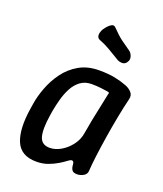

<svg xmlns="http://www.w3.org/2000/svg" viewBox="-138 -829 791 930"><g transform="rotate(20 257.5 -364.0)"><path d="M159 10Q79 10 53.5 -51.5Q28 -113 46 -225L50 -250Q56 -289 73 -334Q90 -379 119 -419Q148 -459 192 -484.5Q236 -510 296 -510Q344 -510 378 -503Q412 -496 440 -485Q458 -478 471 -464Q484 -450 479 -429Q467 -380 456.5 -325Q446 -270 437.5 -216Q429 -162 423 -115Q417 -68 415 -34Q414 -18 398.5 -9Q383 0 366 0Q348 0 341 -8Q334 -16 332 -32Q332 -43 329 -49Q326 -55 319 -55Q313 -55 300 -45Q287 -35 266.5 -22.5Q246 -10 219 0Q192 10 159 10ZM197 -75Q226 -75 255 -92Q284 -109 305.5 -137.5Q327 -166 332 -200Q338 -236 345 -272Q352 -308 360 -344Q368 -380 375 -416Q380 -425 370 -427Q358 -429 334.5 -432Q311 -435 284 -435Q250 -435 226 -417Q202 -399 187 -370Q172 -341 163.5 -309Q155 -277 150 -250L146 -225Q134 -149 144.5 -112Q155 -75 197 -75ZM399 -649Q410 -641 415 -624.5Q420 -608 410 -595L409 -593Q399 -580 383 -581.5Q367 -583 356 -591Q328 -608 301.5 -623.5Q275 -639 248 -649Q238 -653 235 -662Q232 -671 235 -682.5Q238 -694 244 -703L250 -711Q260 -725 273.5 -734Q287 -743 297 -732Q329 -699 351 -683Q373 -667 399 -649Z"/></g></svg>

Font: Winky Sans
Style: Italic
Weight: 400
Italic angle: -8.97852°
Designer: Simon Atzbach
Foundry: typofactur
Version: Version 1.205